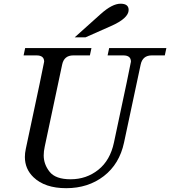

<svg xmlns="http://www.w3.org/2000/svg" viewBox="-20 -988 905 1021"><path d="M332 12.7Q218.8 12.7 158.2 -45.4Q112.3 -89.4 112.3 -153.3Q112.3 -173.8 117.2 -196.3Q214.8 -652.8 214.8 -660.2Q214.8 -693.4 174.3 -693.4H105.5L113.8 -732.4H466.3L458 -693.4H369.6Q320.8 -693.4 310.5 -644.5L217.8 -208Q212.4 -183.1 212.4 -161.6Q212.4 -114.3 243.9 -74.5Q275.4 -34.7 355.5 -34.7Q439.5 -34.7 502.7 -85Q565.9 -135.3 585.9 -230Q676.3 -652.8 676.3 -660.2Q676.3 -693.4 635.7 -693.4H552.2L560.5 -732.4H864.7L856.4 -693.4H787.1Q738.3 -693.4 728 -644.5L639.6 -230Q615.2 -115.7 532 -51.5Q448.7 12.7 332 12.7ZM435.1 -789.6H377.4L515.1 -913.1Q576.7 -968.3 621.1 -968.3Q664.1 -968.3 664.1 -935.1Q664.1 -890.6 568.4 -848.6Z"/></svg>

Font: Munson
Style: Italic
Weight: 400
Italic angle: -12°
Designer: Paul James MIller
Foundry: High-Logic / Made with FontCreator
Version: Version 2.10;May 5, 2019;FontCreator 11.5.0.2430 64-bit